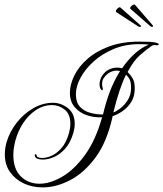

<svg xmlns="http://www.w3.org/2000/svg" viewBox="-20 -767 710 835"><path d="M583 -651 486 -714Q484 -715 484 -718Q484 -724 492 -731Q500 -738 504 -734L592 -656Q594 -654 594 -653Q594 -651 590.5 -650.5Q587 -650 583 -651ZM635 -652 548 -728Q546 -729 546 -732Q547 -738 556 -744Q565 -750 568 -745L645 -656Q646 -654 646 -653Q646 -651 642.5 -650.5Q639 -650 635 -652ZM166 48Q120 48 83 30.5Q46 13 23.5 -19Q1 -51 1 -96Q1 -109 3 -122.5Q5 -136 9 -150Q23 -196 53.5 -234.5Q84 -273 125 -296.5Q166 -320 211 -320Q245 -320 275 -297Q305 -274 305 -228Q305 -210 299 -189Q286 -145 262.5 -119.5Q239 -94 213.5 -83.5Q188 -73 167 -73Q137 -73 132 -87Q129 -95 133.5 -96Q138 -97 139 -91Q141 -80 165 -80Q182 -80 204 -89.5Q226 -99 247 -122.5Q268 -146 280 -188Q286 -211 286 -229Q286 -271 261 -290.5Q236 -310 207 -310Q169 -310 136.5 -288.5Q104 -267 81 -232Q58 -197 47 -156Q38 -122 38 -93Q38 -32 70.5 0Q103 32 152 32Q198 32 250.5 1.5Q303 -29 349.5 -93Q396 -157 424 -257Q390 -255 357.5 -266Q325 -277 304.5 -301.5Q284 -326 284 -363Q284 -399 303 -438Q322 -477 360 -510.5Q398 -544 454.5 -565Q511 -586 587 -586Q613 -586 633 -585Q653 -584 665 -579Q670 -579 670 -575Q670 -570 663 -570Q663 -570 660.5 -570.5Q658 -571 653 -571Q644 -571 639 -567Q616 -551 588.5 -527Q561 -503 535 -454Q549 -440 557.5 -425Q566 -410 566 -382Q566 -348 551 -324Q536 -300 514 -284.5Q492 -269 470 -262Q446 -151 396 -83Q346 -15 285 16.5Q224 48 166 48ZM428 -269Q440 -321 457 -366.5Q474 -412 502 -458Q498 -459 494.5 -459.5Q491 -460 487 -460Q473 -460 457.5 -452Q442 -444 431 -427Q427 -422 425.5 -414.5Q424 -407 424 -400Q424 -390 427 -384Q427 -384 427 -378Q427 -372 421 -376Q413 -384 413 -400Q413 -416 421 -432Q434 -455 452.5 -464Q471 -473 489 -473Q501 -473 511 -470Q534 -504 563.5 -531.5Q593 -559 627 -573Q619 -574 607.5 -574.5Q596 -575 585 -575Q525 -575 474.5 -554Q424 -533 387 -499.5Q350 -466 330 -428.5Q310 -391 310 -357Q310 -322 327.5 -303Q345 -284 372 -276.5Q399 -269 428 -269ZM473 -278Q485 -282 503 -295.5Q521 -309 535.5 -331.5Q550 -354 550 -385Q550 -408 544.5 -420Q539 -432 528 -442Q499 -384 473 -278ZM583 -651 486 -714Q484 -715 484 -718Q484 -724 492 -731Q500 -738 504 -734L592 -656Q594 -654 594 -653Q594 -651 590.5 -650.5Q587 -650 583 -651Z"/></svg>

Font: Gwendolyn
Style: Regular
Weight: 400
Designer: Robert E. Leuschke
Foundry: Robert E. Leuschke
Version: Version 1.010; ttfautohint (v1.8.3)